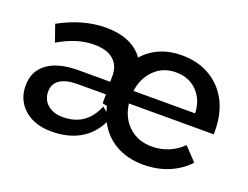

<svg xmlns="http://www.w3.org/2000/svg" viewBox="-89 -712 1152 893"><g transform="rotate(20 487.0 -265.5)"><path d="M913 -395Q941 -334 941 -256V-241H521Q530 -171 575.5 -130Q621 -89 689 -89Q732 -89 771 -105Q810 -121 839 -151L901 -86Q861 -43 804.5 -19.5Q748 4 680 4Q602 4 543.5 -29.5Q485 -63 454 -124Q422 -60 364 -27.5Q306 5 227 5Q142 5 91.5 -39.5Q41 -84 41 -155Q41 -227 94 -266Q147 -305 243 -306H405V-336Q405 -387 372 -415Q339 -443 277 -443Q192 -443 101 -389L72 -472Q189 -536 301 -536Q366 -536 413.5 -515.5Q461 -495 488 -456Q522 -495 570 -515.5Q618 -536 677 -536Q759 -536 820 -499Q881 -462 913 -395ZM678 -452Q615 -452 572.5 -410.5Q530 -369 521 -303H826Q824 -369 783.5 -410.5Q743 -452 678 -452ZM429 -195 406 -200V-244H265Q209 -244 179 -223.5Q149 -203 149 -165Q149 -125 177.5 -100.5Q206 -76 253 -76Q369 -76 414 -187L436 -168Q433 -177 429 -195Z"/></g></svg>

Font: Sapa
Style: Regular
Weight: 400
Version: Version 1.20 June 8, 2016